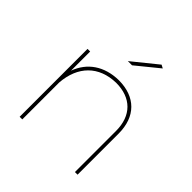

<svg xmlns="http://www.w3.org/2000/svg" viewBox="-195 -887 1034 1034"><g transform="rotate(45 322.0 -369.5)"><path d="M471 -729 452 -739 310 -624H342ZM348 -517C240 -515 163 -462 130 -371V-517H110V0H130V-281C140 -414 219 -494 348 -497C463 -497 531 -429 531 -313V0H551V-313C551 -441 476 -517 348 -517Z"/></g></svg>

Font: Montserrat Thin
Style: Regular
Weight: 250
Designer: Julieta Ulanovsky
Foundry: Julieta Ulanovsky
Version: Version 4.000